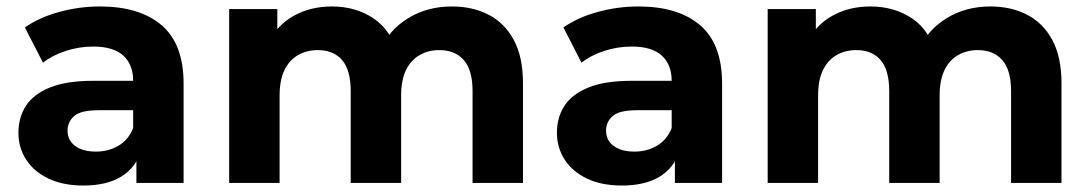

<svg xmlns="http://www.w3.org/2000/svg" viewBox="-20 -566 3372 594"><path d="M402 0V-105L392 -128V-316Q392 -366 361.5 -394Q331 -422 268 -422Q225 -422 183.5 -408.5Q142 -395 113 -372L57 -481Q101 -512 163 -529Q225 -546 289 -546Q412 -546 480 -488Q548 -430 548 -307V0ZM238 8Q175 8 130 -13.5Q85 -35 61 -72Q37 -109 37 -155Q37 -203 60.5 -239Q84 -275 135 -295.5Q186 -316 268 -316H411V-225H285Q230 -225 209.5 -207Q189 -189 189 -162Q189 -132 212.5 -114.5Q236 -97 277 -97Q316 -97 347 -115.5Q378 -134 392 -170L416 -98Q399 -46 354 -19Q309 8 238 8Z M689 0V-538H838V-391L810 -434Q838 -489 889.5 -517.5Q941 -546 1007 -546Q1081 -546 1136.5 -508.5Q1192 -471 1210 -394L1155 -409Q1182 -472 1241.5 -509Q1301 -546 1378 -546Q1442 -546 1491.5 -520.5Q1541 -495 1569.5 -442.5Q1598 -390 1598 -308V0H1442V-284Q1442 -349 1415 -380Q1388 -411 1339 -411Q1305 -411 1278 -395.5Q1251 -380 1236 -349Q1221 -318 1221 -270V0H1065V-284Q1065 -349 1038.5 -380Q1012 -411 963 -411Q929 -411 902 -395.5Q875 -380 860 -349Q845 -318 845 -270V0Z M2068 0V-105L2058 -128V-316Q2058 -366 2027.5 -394Q1997 -422 1934 -422Q1891 -422 1849.5 -408.5Q1808 -395 1779 -372L1723 -481Q1767 -512 1829 -529Q1891 -546 1955 -546Q2078 -546 2146 -488Q2214 -430 2214 -307V0ZM1904 8Q1841 8 1796 -13.5Q1751 -35 1727 -72Q1703 -109 1703 -155Q1703 -203 1726.5 -239Q1750 -275 1801 -295.5Q1852 -316 1934 -316H2077V-225H1951Q1896 -225 1875.5 -207Q1855 -189 1855 -162Q1855 -132 1878.5 -114.5Q1902 -97 1943 -97Q1982 -97 2013 -115.5Q2044 -134 2058 -170L2082 -98Q2065 -46 2020 -19Q1975 8 1904 8Z M2355 0V-538H2504V-391L2476 -434Q2504 -489 2555.5 -517.5Q2607 -546 2673 -546Q2747 -546 2802.5 -508.5Q2858 -471 2876 -394L2821 -409Q2848 -472 2907.5 -509Q2967 -546 3044 -546Q3108 -546 3157.5 -520.5Q3207 -495 3235.5 -442.5Q3264 -390 3264 -308V0H3108V-284Q3108 -349 3081 -380Q3054 -411 3005 -411Q2971 -411 2944 -395.5Q2917 -380 2902 -349Q2887 -318 2887 -270V0H2731V-284Q2731 -349 2704.5 -380Q2678 -411 2629 -411Q2595 -411 2568 -395.5Q2541 -380 2526 -349Q2511 -318 2511 -270V0Z"/></svg>

Font: Montserrat Thin
Style: Bold
Weight: 700
Version: Version 9.000